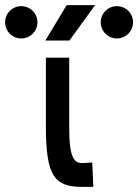

<svg xmlns="http://www.w3.org/2000/svg" viewBox="-101 -729 539 749"><path d="M270 -709H159L76 -571H170ZM-18 -579C17 -579 45 -607 45 -642C45 -677 17 -705 -18 -705C-53 -705 -81 -677 -81 -642C-81 -607 -53 -579 -18 -579ZM355 -579C390 -579 418 -607 418 -642C418 -677 390 -705 355 -705C320 -705 292 -677 292 -642C292 -607 320 -579 355 -579ZM263 0 259 -95 222 -93C189 -91 169 -113 169 -228V-504H78V-235C78 -44 111 0 218 0Z"/></svg>

Font: Hibana SubMedium
Style: Regular
Weight: 500
Width: 6
Designer: pygmalion
Foundry: ybstudio
Version: Version 0.930;hotconv 1.0.109;makeotfexe 2.5.65596